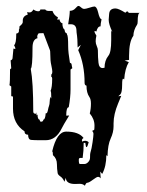

<svg xmlns="http://www.w3.org/2000/svg" viewBox="-20 -461 484 634"><path d="M130.9 2H111.3Q93.3 2 83 1Q72.8 0 72.8 -16.1Q61 -16.1 61 -27.3Q22.9 -52.2 22.9 -102.1V-142.1L17.1 -143.6V-175.3L11.2 -179.7Q13.2 -187.5 13.2 -232.4L17.1 -235.4L15.1 -261.7Q21.5 -263.7 21.5 -270Q21.5 -272.9 24.4 -300.8L29.3 -299.3Q30.8 -299.3 30.8 -300.8Q30.8 -303.7 26.4 -312Q33.7 -316.4 33.7 -350.1Q42.5 -351.6 42.5 -358.4V-363.8Q44.4 -363.8 44.4 -374Q55.2 -382.3 55.2 -388.2V-393.1Q55.2 -407.7 71.8 -413.1L69.3 -420.9Q73.7 -419.9 77.6 -419.9Q85 -419.9 90.3 -429.7Q98.1 -423.8 106.4 -423.8Q112.3 -423.8 113.3 -429.7H129.4Q132.3 -424.8 141.6 -424.8H153.3Q158.2 -410.2 171.4 -403.8L168.9 -396L176.8 -397Q176.8 -389.6 183.6 -384.8H186Q186 -367.7 193.4 -362.8Q193.4 -353 201.2 -350.1V-346.7Q205.1 -344.2 205.1 -307.6Q205.1 -288.6 210.9 -253.9Q215.8 -252.4 216.3 -248.8Q216.8 -245.1 217.5 -241.7Q218.3 -238.3 218.8 -235.8L212.9 -231.4V-165.5Q212.9 -140.1 207 -106.9Q198.7 -106.9 198.7 -79.1L208.5 -79.6Q187.5 -45.4 184.1 -37.6Q165 2 130.9 2ZM115.2 -59.1Q123 -59.1 123 -65.9Q129.4 -65.9 130.9 -86.9H133.3Q134.8 -86.9 136.2 -90.3Q137.7 -93.8 138.7 -99.4Q139.6 -105 141.8 -111.1Q144 -117.2 144 -124.5Q144 -135.3 147.5 -141.1L149.4 -135.3Q149.4 -159.7 147 -160.6Q152.3 -172.4 152.3 -201.7Q152.3 -207 149.4 -207V-214.8Q152.8 -217.3 152.8 -223.6Q152.8 -230 149.4 -245.6Q146 -259.3 146 -283.2Q146 -292.5 145 -294.9L123.5 -351.6L107.9 -351.1Q103 -345.7 103 -340.3Q103 -336.9 104 -335Q87.4 -331.1 87.4 -303.7Q87.4 -238.3 81.5 -233.9Q89.8 -189.5 89.8 -92.8Q89.8 -85.4 97.7 -85.4Q100.1 -85.4 100.1 -90.8Q100.1 -80.1 101.6 -80.1L104 -83Q104 -66.4 110.8 -65.9Q111.8 -59.1 115.2 -59.1ZM260.3 152.3Q253.9 146 243.2 146L227.5 146.5Q198.2 146.5 197.3 126L192.9 139.2Q187.5 127 179.4 121.6Q171.4 116.2 170.4 110.8Q168 96.7 168 81.5Q168 62.5 154.8 51.3Q154.8 39.1 152.3 39.1Q167.5 -26.4 198.7 -26.4Q240.2 -26.4 255.9 -5.4Q250.5 -2 250.5 2.4Q250.5 4.4 251.5 6.8Q255.9 3.9 260.7 3.9Q268.1 3.9 272.9 8.8Q268.6 24.9 265.6 24.9Q263.2 24.9 261.7 10.7H256.3Q256.3 37.6 252.9 60.5H245.1Q240.2 60.5 240.2 66.9Q240.2 80.6 243.7 80.6H258.8Q263.7 80.6 268.1 77.1Q277.3 69.8 277.3 59.6Q277.3 46.9 278.3 43.9Q282.7 29.8 285.6 9Q288.6 -11.7 288.6 -18.6Q288.6 -24.4 284.2 -28.8L291 -32.2Q292 -35.6 292 -46.4Q292 -67.9 276.4 -86.4Q280.3 -101.1 280.3 -118.7Q280.3 -133.8 274.9 -141.1Q265.6 -154.3 265.6 -178.2Q259.3 -179.2 259.3 -187.5Q259.3 -247.6 238.3 -295.4L247.1 -313L236.3 -304.2Q236.3 -332.5 232.9 -353.5L232.4 -361.8Q231.4 -380.9 213.9 -380.9H205.1Q210.4 -411.6 210.4 -425.3Q221.7 -425.3 228.8 -433.3Q235.8 -441.4 238.8 -441.4Q242.7 -441.4 247.8 -436.5Q252.9 -431.6 258.3 -431.6Q262.7 -431.6 275.1 -435.5Q287.6 -439.5 291.5 -439.5Q299.3 -439.5 303.7 -421.4Q309.1 -397.5 315.4 -397.5Q312 -382.3 312 -374Q302.2 -374 298.3 -356.9L293 -358.9L292 -357.4Q292 -353 298.3 -343.3Q295.9 -332.5 295.9 -324.7Q295.9 -316.9 299.6 -308.8Q303.2 -300.8 303.2 -294.9Q303.2 -271 305.2 -253.7Q307.1 -236.3 318.8 -236.3Q321.8 -236.3 325.2 -237.3Q325.2 -261.2 337.9 -276.9Q347.2 -288.1 347.2 -328.1V-360.4L350.1 -356L350.6 -356.4Q338.9 -381.3 338.9 -395.5L340.3 -414.1Q341.3 -433.1 361.3 -433.1Q371.1 -433.1 394 -418.9Q397.5 -423.3 399.9 -423.3Q402.8 -423.3 405.3 -418.5H441.9Q434.6 -418.5 434.6 -389.6Q434.6 -382.3 432.6 -379.4Q420.9 -361.8 420.4 -342.8Q406.2 -323.7 406.2 -277.3V-263.2L391.6 -261.2L405.3 -255.9Q392.6 -234.4 390.1 -198.7L386.7 -201.2Q383.3 -201.2 383.3 -181.2Q383.3 -155.3 377.4 -149.4L370.6 -143.1L380.4 -144.5L370.1 -119.6Q355 -83.5 355 -53.7V-44.4Q355 -23.9 345.5 -3.7Q335.9 16.6 335 54.7L331.1 51.3Q331.1 88.4 317.4 113.3L311 105.5L312.5 127.9Q308.6 123 303.7 123Q299.3 123 286.4 132.8Q273.4 142.6 267.6 142.6Q264.2 142.6 260.3 152.3Z"/></svg>

Font: Truetypewriter PolyglOTT
Style: Regular
Weight: 400
Designer: Sergey Beatoff a.k.a. Sam_T
Version: Version 3.76